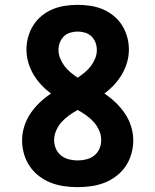

<svg xmlns="http://www.w3.org/2000/svg" viewBox="-20 -763 640 791"><path d="M300 8Q272 8 244 4Q216 0 190 -10Q164 -20 141 -37.5Q118 -55 102.5 -78Q87 -101 79 -128.5Q71 -156 71 -184Q71 -214 80 -242.5Q89 -271 105.5 -295.5Q122 -320 143.5 -340.5Q165 -361 190 -378Q168 -394 149.5 -414Q131 -434 117.5 -457Q104 -480 96.5 -506Q89 -532 89 -559Q89 -585 96 -610.5Q103 -636 117 -658.5Q131 -681 152 -698Q173 -715 197 -725Q221 -735 247.5 -739Q274 -743 300 -743Q326 -743 352.5 -739Q379 -735 403 -725Q427 -715 448 -698Q469 -681 483 -658.5Q497 -636 504 -610.5Q511 -585 511 -559Q511 -532 503.5 -506Q496 -480 482.5 -457Q469 -434 450.5 -414Q432 -394 410 -378Q435 -361 456.5 -340.5Q478 -320 494.5 -295.5Q511 -271 520 -242.5Q529 -214 529 -184Q529 -156 521 -128.5Q513 -101 497.5 -78Q482 -55 459 -37.5Q436 -20 410 -10Q384 0 356 4Q328 8 300 8ZM300 -443Q315 -453 329 -464.5Q343 -476 354 -490.5Q365 -505 372 -522Q379 -539 379 -557Q379 -573 373.5 -587.5Q368 -602 357 -613Q346 -624 330.5 -628.5Q315 -633 300 -633Q285 -633 269.5 -628.5Q254 -624 243 -613Q232 -602 226.5 -587.5Q221 -573 221 -557Q221 -539 228 -522Q235 -505 246 -490.5Q257 -476 271 -464.5Q285 -453 300 -443ZM300 -102Q318 -102 336 -106.5Q354 -111 368 -122Q382 -133 389.5 -150Q397 -167 397 -185Q397 -206 388.5 -225.5Q380 -245 366 -260.5Q352 -276 335 -288Q318 -300 300 -310Q282 -300 265 -288Q248 -276 234 -260.5Q220 -245 211.5 -225.5Q203 -206 203 -185Q203 -167 210.5 -150Q218 -133 232 -122Q246 -111 264 -106.5Q282 -102 300 -102Z"/></svg>

Font: Iosevka Curly XBdEx
Style: Regular
Weight: 800
Width: 7
Monospace: yes
Designer: Belleve Invis
Foundry: Belleve Invis
Version: Version 11.1.0; ttfautohint (v1.8.3)